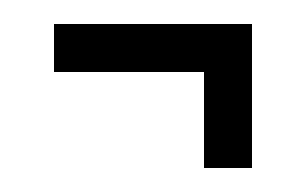

<svg xmlns="http://www.w3.org/2000/svg" viewBox="-20 -440 255 160"><path d="M190 -300H150V-380H25V-420H190Z"/></svg>

Font: Cathisma Unicode
Style: Normal
Weight: 400
Version: Version 1.0